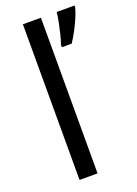

<svg xmlns="http://www.w3.org/2000/svg" viewBox="-145 -820 628 881"><g transform="rotate(-20 168.5 -380.0)"><path d="M173 0H85V-760H173ZM337 -751Q333 -733 321.5 -706Q310 -679 295 -650.5Q280 -622 265 -600H217V-612Q224 -631 230.5 -657.5Q237 -684 242.5 -711.5Q248 -739 250 -760H337Z"/></g></svg>

Font: Noto Sans Pahawh Hmong
Style: Regular
Weight: 400
Designer: Monotype Design Team
Foundry: Monotype Imaging Inc.
Version: Version 2.001; ttfautohint (v1.8.4.7-5d5b)